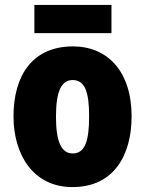

<svg xmlns="http://www.w3.org/2000/svg" viewBox="-20 -752 592 782"><path d="M434 -732H120V-617H434ZM516 -278C516 -460 419 -563 277 -563C112 -563 35 -444 35 -278C35 -120 117 10 275 10C446 10 516 -123 516 -278ZM208 -277C208 -378 229 -426 276 -426C326 -426 343 -377 343 -278C343 -178 326 -127 276 -127C228 -127 208 -179 208 -277Z"/></svg>

Font: Noto Sans Sinhala Condensed Black
Style: Regular
Weight: 900
Width: 3
Designer: Jelle Bosma - Monotype Design Team
Foundry: Monotype Imaging Inc.
Version: Version 2.006